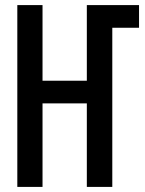

<svg xmlns="http://www.w3.org/2000/svg" viewBox="-20 -734 570 754"><path d="M48 0H147V-328H321V0H421V-625H526V-714H321V-417H147V-714H48Z"/></svg>

Font: Noto Sans Mono Condensed Medium
Style: Regular
Weight: 500
Width: 3
Designer: Monotype Design Team
Foundry: Monotype Imaging Inc.
Version: Version 2.014